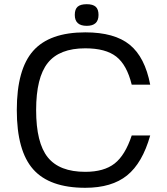

<svg xmlns="http://www.w3.org/2000/svg" viewBox="-20 -874 795 914"><path d="M607 -229H695Q658 -98 585 -39Q512 20 386 20Q216 20 138 -68Q60 -156 60 -350Q60 -544 138 -632Q216 -720 386 -720Q525 -720 597.5 -661Q670 -602 695 -471H607Q584 -565 533.5 -604.5Q483 -644 386 -644Q263 -644 207.5 -574.5Q152 -505 152 -350Q152 -194 207.5 -125Q263 -56 386 -56Q475 -56 525.5 -95.5Q576 -135 607 -229ZM393 -854Q422 -854 435.5 -842Q449 -830 449 -803Q449 -751 393 -751Q336 -751 336 -803Q336 -830 349.5 -842Q363 -854 393 -854Z"/></svg>

Font: Fivo Sans
Style: Regular
Weight: 400
Designer: Alexander Slobzheninov
Foundry: Alexander Slobzheninov
Version: 1.0